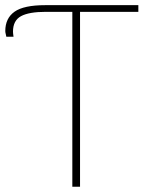

<svg xmlns="http://www.w3.org/2000/svg" viewBox="-25 -710 565 730"><path d="M-4.9 -591.8Q-4.9 -640.6 30.3 -665.5Q65.4 -690.4 147.5 -690.4H501V-665H279.3V0H250V-665H149.4Q85 -665 54.7 -648.4Q24.4 -631.8 24.4 -589.8Q24.4 -584 26.4 -570.3H-1Q-1 -572.3 -2.9 -579.6Q-4.9 -586.9 -4.9 -591.8Z"/></svg>

Font: Gothic A1 Thin
Style: Regular
Weight: 250
Designer: HanYang I&C Co.,Ltd.
Foundry: HanYang I&C Co.,Ltd.
Version: Version 2.50